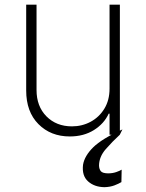

<svg xmlns="http://www.w3.org/2000/svg" viewBox="-20 -565 612 805"><path d="M439.3 -193.5V-545.5H482.6V0H439.3V-88.4H435.7Q416.5 -46.5 373.8 -19.7Q331 7.1 272.7 7.1Q192.5 7.1 141.2 -44.6Q89.8 -96.2 89.8 -185.7V-545.5H133.2V-187.5Q133.2 -119.3 174.7 -77.2Q216.3 -35.2 281.6 -35.2Q324.2 -35.2 360.1 -54.5Q396 -73.9 417.6 -109.4Q439.3 -144.9 439.3 -193.5ZM417.6 219.8Q375.7 219.1 349.3 195.5Q322.8 171.9 328.1 126.1Q334.2 88.8 370.7 52.7Q407.3 16.7 493.3 -22.4L482.2 0Q451.3 28.4 423.5 60.2Q395.6 92 395.2 128.9Q395.6 143.8 402.7 152.7Q409.8 161.6 433.9 161.9Q452.8 161.6 467.5 156.4Q482.2 151.3 490.1 146.3L489 198.5Q478 205.3 459.9 212.2Q441.8 219.1 417.6 219.8Z"/></svg>

Font: Inter UI Extra Light
Style: Regular
Weight: 200
Designer: Rasmus Andersson
Foundry: rsms
Version: 3.2;8d6f07862